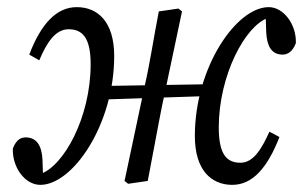

<svg xmlns="http://www.w3.org/2000/svg" viewBox="-20 -507 849 538"><path d="M93 11C184 11 300 -158 300 -350C300 -446 254 -487 195 -487C137 -487 94 -438 62 -354L90 -338C110 -385 134 -425 172 -425C210 -425 234 -403 234 -327C234 -179 159 -41 92 -19H85V-1H101L99 -60C97 -97 84 -122 52 -122C40 -122 26 -117 16 -91C14 -38 50 11 93 11ZM264 -228 567 -238V-271L264 -266V-228ZM339 8 394 0C408 -71 420 -140 434 -210L490 -475L480 -483L425 -475C411 -404 401 -334 385 -264L329 0L339 8ZM629 11C688 12 730 -38 763 -123L735 -138C714 -92 691 -51 654 -51C616 -51 593 -73 593 -150C593 -295 667 -436 732 -457H738V-475H724L726 -416C728 -379 740 -354 772 -354C784 -354 799 -360 809 -386C811 -438 775 -487 733 -487C642 -487 526 -318 526 -126C526 -30 572 10 629 11Z"/></svg>

Font: Source Serif 4 Variable
Style: Italic
Weight: 400
Italic angle: -12°
Designer: Frank Grießhammer
Foundry: Adobe Systems Incorporated
Version: Version 4.004;hotconv 1.0.116;makeotfexe 2.5.65601